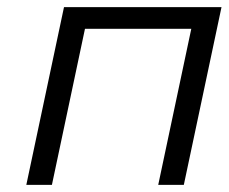

<svg xmlns="http://www.w3.org/2000/svg" viewBox="-20 -520 643 540"><path d="M54 0H126L219 -439H518L425 0H497L603 -500H160Z"/></svg>

Font: LT Wave Text Light Italic
Style: Regular
Weight: 300
Designer: Daniel Lyons
Version: Version 2.5 (Glyphs App)